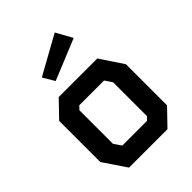

<svg xmlns="http://www.w3.org/2000/svg" viewBox="-228 -935 1056 1056"><g transform="rotate(-45 300.0 -407.0)"><path d="M151 -548 60 -453.5V-133.5L150 0H449L540 -94.5V-414.5L451 -548ZM180 -155V-416L199 -436H391.5L420 -393.5V-131L402 -112H209.5ZM386.5 -814.5 161 -689.5 201.5 -622 439 -719.5Z"/></g></svg>

Font: Kode
Style: Regular
Weight: 400
Monospace: yes
Designer: Isa Ozler
Foundry: Kadena LLC
Version: Version 1.000;gftools[0.9.28]